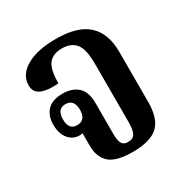

<svg xmlns="http://www.w3.org/2000/svg" viewBox="-136 -675 780 802"><g transform="rotate(-30 254.0 -274.0)"><path d="M281 11Q202 11 169.5 -17.5Q137 -46 137 -102V-162Q131 -160 123 -160Q90 -160 69.5 -185.5Q49 -211 49 -254Q49 -296 73 -321.5Q97 -347 146 -347Q193 -347 220 -322.5Q247 -298 247 -243V-96Q247 -61 255.5 -48Q264 -35 284 -35Q309 -35 318 -52Q327 -69 327 -105V-388Q327 -458 305 -485Q283 -512 239 -512Q195 -512 174.5 -485.5Q154 -459 154 -393Q105 -388 73.5 -400Q42 -412 42 -447Q42 -498 94 -528.5Q146 -559 237 -559Q342 -559 391 -513.5Q440 -468 440 -379V-139Q440 -57 402.5 -23Q365 11 281 11ZM135 -202Q157 -202 167 -215.5Q177 -229 177 -252Q177 -276 167 -289.5Q157 -303 135 -303Q114 -303 104.5 -289.5Q95 -276 95 -253Q95 -202 135 -202Z"/></g></svg>

Font: Noto Serif Thai Condensed SemiBold
Style: Regular
Weight: 600
Width: 3
Designer: Monotype Design Team
Foundry: Monotype Imaging Inc.
Version: Version 2.002; ttfautohint (v1.8.4.7-5d5b)